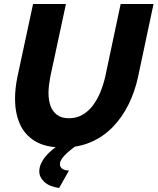

<svg xmlns="http://www.w3.org/2000/svg" viewBox="-20 -730 786 958"><path d="M293 6Q207 6 154.5 -26Q102 -58 78.5 -113Q55 -168 55 -236Q55 -263 58 -290.5Q61 -318 67 -347L145 -710H309L231 -347Q227 -325 224.5 -305Q222 -285 222 -266Q222 -230 232 -202Q242 -174 264.5 -157Q287 -140 324 -140Q362 -140 392 -157.5Q422 -175 444 -204.5Q466 -234 481 -271Q496 -308 505 -347L582 -710H746L669 -347Q653 -273 621.5 -209Q590 -145 543 -96.5Q496 -48 433.5 -21Q371 6 293 6ZM176 125Q176 89 207.5 50.5Q239 12 299 -22H352L356 0Q320 26 299.5 48.5Q279 71 279 89Q279 103 290 111.5Q301 120 324 121L275 208Q226 201 201 177.5Q176 154 176 125Z"/></svg>

Font: Raleway Thin ExtraBold
Style: Italic
Weight: 800
Italic angle: -12°
Version: Version 4.026